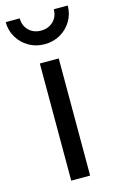

<svg xmlns="http://www.w3.org/2000/svg" viewBox="-145 -790 511 838"><g transform="rotate(-15 111.0 -371.0)"><path d="M68.4 0V-529.3H153.8V0ZM111.3 -605Q72.3 -605 40.5 -623.3Q8.8 -641.6 -10 -672.9Q-28.8 -704.1 -28.8 -742.2H34.7Q34.7 -709 56.2 -687.7Q77.6 -666.5 111.3 -666.5Q145 -666.5 166.7 -687.7Q188.5 -709 188.5 -742.2H251.5Q251.5 -704.1 232.9 -672.9Q214.4 -641.6 182.6 -623.3Q150.9 -605 111.3 -605Z"/></g></svg>

Font: Inter 24pt
Style: Regular
Weight: 400
Designer: Rasmus Andersson
Foundry: rsms
Version: Version 4.001;git-66647c0bb